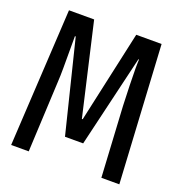

<svg xmlns="http://www.w3.org/2000/svg" viewBox="-125 -796 851 904"><g transform="rotate(20 300.0 -344.5)"><path d="M481 0 461 -353Q459 -403 457.5 -454.5Q456 -506 456 -541Q456 -557 456.5 -568Q457 -579 457 -584H454L345 -123H254L140 -584H136V-423Q136 -386 134 -353L117 0H29L68 -689H194L300 -229H304L405 -689H532L571 0Z"/></g></svg>

Font: Wlorlttqgufhjawjgtejqphaquk
Style: Regular
Weight: 400
Monospace: yes
Designer: Carrois Corporate & Edenspiekermann
Foundry: Carrois Corporate GbR & Edenspiekermann AG
Version: Version 2.001